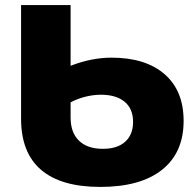

<svg xmlns="http://www.w3.org/2000/svg" viewBox="-20 -720 769 756"><path d="M703 -244Q703 -119 618 -51.5Q533 16 375 16Q220 16 141.5 -51.5Q63 -119 63 -252V-700H258V-461Q341 -493 419 -493Q553 -493 628 -428Q703 -363 703 -244ZM504 -240Q504 -292 470.5 -319.5Q437 -347 378 -347Q347 -347 315.5 -339Q284 -331 258 -317V-257Q258 -198 291 -166Q324 -134 385 -134Q442 -134 473 -162Q504 -190 504 -240Z"/></svg>

Font: Montserrat Alternates ExtraBold
Style: Regular
Weight: 800
Designer: Julieta Ulanovsky
Foundry: Julieta Ulanovsky
Version: Version 7.200